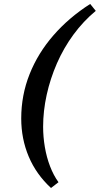

<svg xmlns="http://www.w3.org/2000/svg" viewBox="-20 -732 507 976"><path d="M438.5 -711.9 466.8 -676.8Q403.3 -624 353.5 -556.2Q303.7 -488.3 269.5 -410.2Q235.4 -332 217.3 -250Q199.2 -168 199.2 -87.9Q199.2 -36.1 208 15.6Q216.8 67.4 234.4 113.3Q252 159.2 277.3 194.3L239.3 223.6Q164.1 154.3 126 64Q87.9 -26.4 87.9 -129.9Q87.9 -248 130.4 -355Q172.9 -461.9 251.5 -552.2Q330.1 -642.6 438.5 -711.9Z"/></svg>

Font: Crimson Pro SemiBold
Style: Italic
Weight: 600
Italic angle: -12°
Designer: Jacques Le Bailly
Foundry: Baron von Fonthausen
Version: Version 1.003